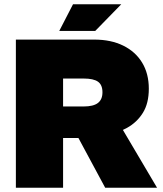

<svg xmlns="http://www.w3.org/2000/svg" viewBox="-20 -887 772 907"><path d="M55 0V-700H425Q504 -700 562 -671.5Q620 -643 651.5 -591Q683 -539 683 -468Q683 -399 655 -354Q627 -309 580 -283Q533 -257 475.5 -246Q418 -235 360 -235H278V0ZM477 0 343 -249 553 -286 722 0ZM278 -384H375Q421 -384 442.5 -400.5Q464 -417 464 -451Q464 -486 443 -501Q422 -516 375 -516H278ZM260 -741 325 -867H553L430 -741Z"/></svg>

Font: REM Black
Style: Regular
Weight: 900
Designer: Octavio Pardo
Foundry: Ashler Design
Version: Version 1.005;gftools[0.9.28]